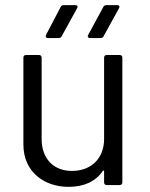

<svg xmlns="http://www.w3.org/2000/svg" viewBox="-20 -720 583 747"><path d="M273 -700H228C223 -700 218 -698 216 -693L159 -584C156 -577 159 -572 166 -572H208C213 -572 218 -574 220 -579L280 -688C284 -695 281 -700 273 -700ZM436 -700H394C389 -700 384 -698 382 -693L323 -584C319 -577 323 -572 330 -572H371C376 -572 381 -574 383 -579L443 -688C447 -695 444 -700 436 -700ZM385 -496V-179C385 -105 336 -55 260 -55C187 -55 142 -104 142 -179V-496C142 -502 138 -506 132 -506H81C75 -506 71 -502 71 -496V-158C71 -51 152 7 247 7C308 7 353 -15 380 -55C382 -58 385 -56 385 -53V-10C385 -4 389 0 395 0H446C452 0 456 -4 456 -10V-496C456 -502 452 -506 446 -506H395C389 -506 385 -502 385 -496Z"/></svg>

Font: Elastic
Style: elastic
Weight: 400
Designer: Jeremy Tribby
Foundry: Tribby Type
Version: Version 1.422;hotconv 1.0.109;makeotfexe 2.5.65596